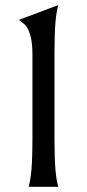

<svg xmlns="http://www.w3.org/2000/svg" viewBox="-20 -720 335 740"><path d="M90.8 -2Q93.8 -12.2 96.4 -27.3Q99.1 -42.5 101.1 -64.9Q103 -87.4 104 -118.4Q105 -149.4 105 -190.9V-508.8Q105 -550.3 99.1 -574.7Q93.3 -599.1 85.2 -612.3Q77.1 -625.5 68.6 -631.3Q60.1 -637.2 54.2 -642.1V-644L204.1 -700.2V-698.2Q201.2 -688 198.5 -672.9Q195.8 -657.7 193.8 -635Q191.9 -612.3 190.9 -581.3Q189.9 -550.3 189.9 -508.8V-190.9Q189.9 -149.4 190.9 -118.4Q191.9 -87.4 193.8 -64.9Q195.8 -42.5 198.5 -27.3Q201.2 -12.2 204.1 -2V0H90.8Z"/></svg>

Font: Marcellus SC
Style: Regular
Weight: 400
Designer: Astigmatic (AOETI)
Foundry: Astigmatic (AOETI)
Version: Version 1.001